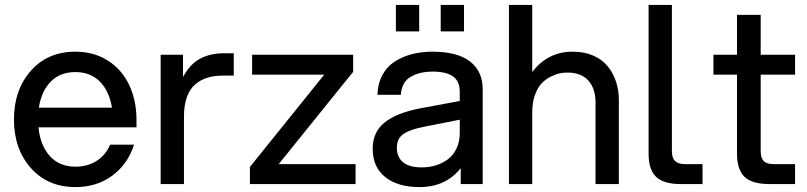

<svg xmlns="http://www.w3.org/2000/svg" viewBox="-20 -740 3243 772"><path d="M283.2 12.2Q171.9 12.2 104 -64.5Q36.1 -141.1 36.1 -259.8Q36.1 -378.4 104 -455.3Q171.9 -532.2 283.2 -532.2Q356.9 -532.2 413.1 -496.8Q469.2 -461.4 499 -399.2Q528.8 -336.9 528.8 -257.8V-228H134.8Q141.6 -155.8 180.2 -112.8Q218.8 -69.8 283.2 -69.8Q332 -69.8 368.4 -93Q404.8 -116.2 422.9 -158.2H519Q493.7 -79.6 431.4 -33.7Q369.1 12.2 283.2 12.2ZM136.2 -307.1H430.2Q419.4 -373.5 381.6 -411.9Q343.8 -450.2 283.2 -450.2Q221.7 -450.2 184.1 -411.9Q146.5 -373.5 136.2 -307.1Z M626 0V-520H715.8V-430.2Q744.1 -482.9 785.2 -504.4Q826.2 -525.9 879.9 -525.9H919.9V-436H877Q842.3 -436 815.2 -428Q788.1 -419.9 765.9 -401.6Q743.7 -383.3 731.7 -350.3Q719.7 -317.4 719.7 -271V0Z M984.9 0V-68.8L1283.7 -439.9H993.7V-520H1399.9V-451.2L1100.6 -80.1H1409.7V0Z M1832.5 0V-64Q1772.5 12.2 1667 12.2Q1579.1 12.2 1528.8 -28.1Q1478.5 -68.4 1478.5 -142.1Q1478.5 -209 1526.6 -247.6Q1574.7 -286.1 1668.9 -304.2L1828.6 -334V-371.1Q1828.6 -413.6 1801.3 -432.9Q1773.9 -452.1 1719.7 -452.1Q1666.5 -452.1 1630.6 -430.7Q1594.7 -409.2 1591.8 -358.9H1497.6Q1499 -404.3 1517.6 -438.5Q1536.1 -472.7 1567.6 -492.7Q1599.1 -512.7 1637 -522.5Q1674.8 -532.2 1718.8 -532.2Q1819.8 -532.2 1870.4 -492.4Q1920.9 -452.6 1920.9 -380.9V0ZM1571.8 -613.8V-720.2H1665.5V-613.8ZM1575.7 -145Q1575.7 -108.4 1600.6 -87.6Q1625.5 -66.9 1676.8 -66.9Q1705.6 -66.9 1731.9 -75Q1758.3 -83 1780.3 -99.1Q1802.2 -115.2 1815.4 -142.6Q1828.6 -169.9 1828.6 -205.1V-258.8L1683.6 -230Q1655.3 -224.1 1638.2 -218.5Q1621.1 -212.9 1605.5 -203.4Q1589.8 -193.8 1582.8 -179.7Q1575.7 -165.5 1575.7 -145ZM1752 -613.8V-720.2H1845.7V-613.8Z M2026.4 0V-720.2H2120.1V-450.2Q2181.6 -532.2 2283.2 -532.2Q2330.1 -532.2 2366.2 -516.1Q2402.3 -500 2424.3 -472.4Q2446.3 -444.8 2457.3 -410.6Q2468.3 -376.5 2468.3 -337.9V0H2374.5V-329.1Q2374.5 -383.3 2345.9 -415.8Q2317.4 -448.2 2261.2 -448.2Q2247.1 -448.2 2231.4 -445.3Q2215.8 -442.4 2195.1 -432.1Q2174.3 -421.9 2158.4 -405.5Q2142.6 -389.2 2131.3 -359.1Q2120.1 -329.1 2120.1 -290V0Z M2587.9 -720.2H2681.6V-132.8Q2681.6 -105 2694.3 -92.5Q2707 -80.1 2734.9 -80.1H2804.7V0H2715.8Q2648.4 0 2618.2 -28.8Q2587.9 -57.6 2587.9 -122.1Z M2943.4 -680.2H3038.6V-520H3176.8V-439.9H3038.6V-132.8Q3038.6 -105 3050.8 -92.5Q3063 -80.1 3091.3 -80.1H3176.8V0H3071.8Q3004.4 0 2973.9 -28.8Q2943.4 -57.6 2943.4 -122.1V-439.9H2848.6V-520H2943.4Z"/></svg>

Font: Aspekta 450
Style: Regular
Weight: 450
Designer: Ivo Dolenc
Version: Version 2.000